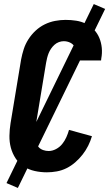

<svg xmlns="http://www.w3.org/2000/svg" viewBox="-20 -841 540 946"><path d="M211 8Q180 8 151 1.5Q122 -5 97.5 -20.5Q73 -36 57 -60.5Q41 -85 33.5 -113Q26 -141 26.5 -172Q27 -203 32 -234L84 -548Q89 -574 97 -599Q105 -624 120 -647.5Q135 -671 155.5 -690Q176 -709 200.5 -721Q225 -733 251.5 -738Q278 -743 303 -743Q330 -743 355.5 -739Q381 -735 403.5 -724Q426 -713 443 -695Q460 -677 469.5 -654Q479 -631 481.5 -605Q484 -579 479 -553L478 -543H354V-548Q357 -564 356 -580.5Q355 -597 347.5 -610.5Q340 -624 325.5 -631Q311 -638 294 -638Q282 -638 270 -633.5Q258 -629 248.5 -620.5Q239 -612 231.5 -601Q224 -590 219.5 -578.5Q215 -567 212 -555Q209 -543 207 -531L155 -217Q152 -203 151.5 -189Q151 -175 152.5 -162Q154 -149 158.5 -136.5Q163 -124 171.5 -115Q180 -106 193 -101.5Q206 -97 220 -97Q238 -97 256 -106.5Q274 -116 286.5 -131.5Q299 -147 307 -165Q315 -183 320 -201L433 -170Q426 -146 414.5 -123Q403 -100 387 -79.5Q371 -59 351 -41.5Q331 -24 308 -12.5Q285 -1 260 3.5Q235 8 211 8ZM68 85 12 61 442 -821 498 -797Z"/></svg>

Font: Iosevka Term Curly Extrabold
Style: Italic
Weight: 800
Italic angle: -9°
Designer: Belleve Invis
Foundry: Belleve Invis
Version: Version 32.3.0